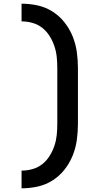

<svg xmlns="http://www.w3.org/2000/svg" viewBox="-20 -861 540 1042"><path d="M97 161V65Q127 65 157 56.5Q187 48 210.5 29Q234 10 250 -16Q266 -42 275.5 -70.5Q285 -99 288 -129Q291 -159 291 -190V-490Q291 -521 288 -551Q285 -581 275.5 -609.5Q266 -638 250 -664Q234 -690 210.5 -709Q187 -728 157 -736.5Q127 -745 97 -745V-841Q141 -841 184.5 -831.5Q228 -822 265.5 -798Q303 -774 330.5 -739Q358 -704 374.5 -663Q391 -622 397 -578Q403 -534 403 -490V-190Q403 -146 397 -102Q391 -58 374.5 -17Q358 24 330.5 59Q303 94 265.5 118Q228 142 184.5 151.5Q141 161 97 161Z"/></svg>

Font: Zed Mono
Style: Bold
Weight: 700
Monospace: yes
Designer: Belleve Invis
Foundry: Belleve Invis
Version: Version 1.0.0; ttfautohint (v1.8.4)